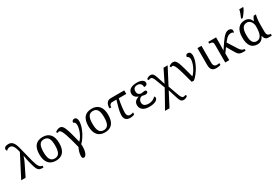

<svg xmlns="http://www.w3.org/2000/svg" viewBox="110 -2232 5692 3907"><g transform="rotate(-30 2955.5 -278.0)"><path d="M8 0H111L238 -258C260 -302 279 -345 297 -405H300C302 -383 323 -270 358 -150C396 -20 426 0 509 0H532V-42H527C476 -42 436 -91 399 -236L310 -586C275 -727 224 -770 144 -770C76 -770 44 -740 44 -705C44 -687 50 -672 61 -664C77 -684 106 -704 143 -704C196 -704 237 -670 273 -514Z M822 10C976 10 1057 -81 1057 -269C1057 -456 969 -546 825 -546C670 -546 590 -456 590 -269C590 -81 678 10 822 10ZM824 -42C724 -42 687 -120 687 -269C687 -418 723 -493 823 -493C923 -493 960 -418 960 -269C960 -120 924 -42 824 -42Z M1346 240C1398 240 1435 150 1435 24C1435 8 1434 -9 1433 -26C1521 -105 1633 -305 1633 -449C1633 -496 1620 -546 1566 -546C1533 -546 1508 -527 1508 -486C1543 -477 1559 -446 1559 -405C1559 -316 1509 -172 1424 -89C1334 -449 1305 -539 1220 -539C1180 -539 1138 -516 1112 -493L1132 -463C1144 -470 1158 -476 1172 -476C1233 -476 1290 -262 1356 -5C1333 43 1305 111 1305 184C1305 218 1319 240 1346 240Z M1973 10C2127 10 2208 -81 2208 -269C2208 -456 2120 -546 1976 -546C1821 -546 1741 -456 1741 -269C1741 -81 1829 10 1973 10ZM1975 -42C1875 -42 1838 -120 1838 -269C1838 -418 1874 -493 1974 -493C2074 -493 2111 -418 2111 -269C2111 -120 2075 -42 1975 -42Z M2566 10C2617 10 2644 1 2669 -14V-58C2646 -49 2618 -43 2593 -43C2554 -43 2521 -70 2521 -138C2521 -208 2535 -320 2561 -453H2738V-536H2424C2347 -536 2295 -489 2295 -368H2337C2337 -415 2355 -453 2414 -453H2507C2467 -321 2433 -209 2433 -124C2433 -39 2476 10 2566 10Z M3014 10C3162 10 3220 -40 3220 -89C3220 -106 3210 -119 3201 -123C3170 -86 3117 -53 3039 -53C2954 -53 2908 -85 2908 -151C2908 -212 2946 -249 2994 -260C3013 -251 3054 -245 3073 -245C3108 -245 3130 -263 3130 -286C3130 -309 3114 -320 3090 -320C3071 -320 3037 -314 3014 -309C2951 -313 2923 -351 2923 -404C2923 -456 2946 -499 3022 -499C3089 -499 3123 -458 3123 -391C3176 -391 3202 -409 3202 -451C3202 -500 3149 -545 3037 -545C2904 -545 2828 -495 2828 -404C2828 -350 2865 -303 2925 -284V-279C2867 -260 2811 -226 2811 -146C2811 -58 2874 10 3014 10Z M3249 240H3354L3523 -86L3587 117C3612 197 3632 238 3691 238C3731 238 3761 222 3787 199L3770 167C3758 174 3732 180 3718 180C3684 180 3662 137 3644 87L3558 -153L3758 -536H3661L3516 -242L3458 -418C3432 -497 3413 -539 3354 -539C3314 -539 3282 -523 3256 -500L3275 -468C3287 -475 3313 -481 3327 -481C3361 -481 3382 -439 3401 -388L3481 -176Z M4014 0H4067C4183 -95 4305 -305 4305 -449C4305 -496 4290 -546 4236 -546C4203 -546 4180 -527 4180 -486C4215 -477 4231 -446 4231 -405C4231 -316 4167 -172 4082 -89C3989 -445 3967 -539 3882 -539C3842 -539 3807 -520 3781 -497L3799 -466C3811 -473 3823 -476 3834 -476C3895 -476 3945 -258 4014 0Z M4594 10C4635 10 4675 2 4692 -6V-50C4671 -46 4652 -43 4628 -43C4582 -43 4552 -74 4552 -142V-536H4458V-145C4458 -30 4502 10 4594 10Z M4802 0H4896V-158L4972 -264L5070 -97C5123 -7 5150 0 5266 0H5280V-42H5277C5232 -42 5199 -68 5165 -122L5028 -339L5065 -383C5108 -435 5147 -460 5196 -460C5231 -460 5248 -447 5258 -437C5264 -446 5268 -462 5268 -477C5268 -513 5243 -541 5194 -541C5126 -541 5076 -495 4984 -364L4892 -228C4892 -228 4896 -338 4896 -374V-536H4712V-494H4720C4764 -494 4802 -485 4802 -426Z M5530 -606H5563C5605 -651 5671 -746 5681 -784V-796H5591C5582 -745 5552 -664 5530 -621ZM5559 10C5637 10 5682 -36 5712 -97H5716C5723 -52 5746 0 5812 0H5896V-42H5888C5835 -42 5806 -76 5806 -135V-339C5806 -403 5820 -497 5832 -536H5779C5759 -511 5741 -476 5730 -441H5724C5698 -503 5652 -546 5574 -546C5442 -546 5355 -460 5355 -267C5355 -75 5427 10 5559 10ZM5576 -54C5487 -54 5452 -124 5452 -266C5452 -410 5493 -484 5586 -484C5643 -484 5694 -444 5712 -348V-309C5712 -165 5680 -54 5576 -54Z"/></g></svg>

Font: Noto Serif Thai
Style: Regular
Weight: 400
Designer: Monotype Design Team
Foundry: Monotype Imaging Inc.
Version: Version 1.901